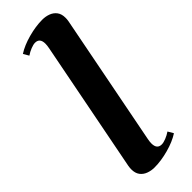

<svg xmlns="http://www.w3.org/2000/svg" viewBox="-273 -824 858 858"><g transform="rotate(-45 156.0 -395.0)"><path d="M37.4 -72 158.6 -693.8Q161.6 -708.9 161.6 -720Q161.6 -756 131.6 -756Q120.6 -756 104.1 -749.5Q87.6 -743 73 -733L58 -759Q90.4 -780 138 -793Q185.6 -806 227.2 -806Q248.4 -806 266.6 -799.1Q284.8 -792.2 295.9 -777.4Q307 -762.5 307 -738.8Q307 -734.1 306.7 -729.1Q306.4 -724 305.2 -718L184 -96.2Q181 -81.1 181 -70Q181 -34 211 -34Q222 -34 238.5 -40.5Q255 -47 269.6 -57L284.6 -31Q252.2 -10 204.6 3Q157 16 115.4 16Q94.6 16 76.2 9.1Q57.8 2.2 46.7 -12.6Q35.6 -27.5 35.6 -51.2Q35.6 -55.9 36 -61Q36.4 -66 37.4 -72Z"/></g></svg>

Font: Wittgenstein
Style: Italic
Weight: 400
Italic angle: -11°
Designer: Jörg Drees
Foundry: Jörg Drees
Version: Version 1.500